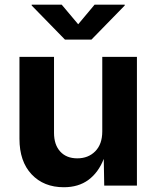

<svg xmlns="http://www.w3.org/2000/svg" viewBox="-20 -787 663 814"><path d="M250.5 6.8Q165.5 6.8 114 -47.9Q62.5 -102.5 62.5 -198.7V-545.9H209V-224.1Q209 -173.3 235.4 -144.5Q261.7 -115.7 307.6 -115.7Q354.5 -115.7 384 -145.8Q413.6 -175.8 413.6 -230V-545.9H560.5V0H421.9L419.9 -113.3Q397 -55.2 354.7 -24.2Q312.5 6.8 250.5 6.8ZM241.7 -767.1 311.5 -684.1 380.9 -767.1H508.8V-763.7L367.7 -619.1H255.4L114.3 -763.7V-767.1Z"/></svg>

Font: Inter
Style: Bold
Weight: 700
Designer: Rasmus Andersson
Foundry: rsms
Version: Version 4.001;git-9221beed3